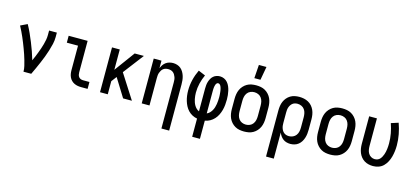

<svg xmlns="http://www.w3.org/2000/svg" viewBox="-73 -1346 4647 2152"><g transform="rotate(15 2250.0 -270.5)"><path d="M190 0Q190 -33 182.5 -64.5Q175 -96 166 -127.5Q157 -159 146.5 -190Q136 -221 124.5 -251.5Q113 -282 101 -312.5Q89 -343 76 -372.5Q63 -402 49 -431.5Q35 -461 19 -490L98 -528Q123 -483 144 -436.5Q165 -390 184.5 -342Q204 -294 221 -246Q238 -198 252 -149Q264 -174 274.5 -200Q285 -226 295 -252Q305 -278 314 -304.5Q323 -331 330.5 -358Q338 -385 343 -412.5Q348 -440 348 -468V-520H438V-468Q438 -427 428.5 -386Q419 -345 406.5 -305.5Q394 -266 379.5 -227.5Q365 -189 348.5 -151Q332 -113 315 -75Q298 -37 280 0Z M860 0Q839 0 818.5 -3.5Q798 -7 779 -16Q760 -25 745 -40Q730 -55 721 -74Q712 -93 708.5 -113.5Q705 -134 705 -155V-440H575V-520H795V-155Q795 -141 798 -127Q801 -113 810 -101.5Q819 -90 832.5 -85Q846 -80 860 -80H934V0Z M1078 0V-520H1168V-284L1341 -520H1448L1267 -283L1448 0H1346L1214 -213L1168 -152V0Z M1848 215V-320Q1848 -335 1846.5 -350.5Q1845 -366 1840 -380Q1835 -394 1827 -407.5Q1819 -421 1807 -430.5Q1795 -440 1780 -444Q1765 -448 1750 -448Q1735 -448 1720 -444Q1705 -440 1693 -430.5Q1681 -421 1673 -407.5Q1665 -394 1660 -380Q1655 -366 1653.5 -350.5Q1652 -335 1652 -320V0H1562V-520H1652V-432Q1660 -453 1672.5 -471.5Q1685 -490 1703 -503Q1721 -516 1742.5 -522Q1764 -528 1786 -528Q1810 -528 1834 -520.5Q1858 -513 1876 -497.5Q1894 -482 1906.5 -460.5Q1919 -439 1926 -416Q1933 -393 1935.5 -368.5Q1938 -344 1938 -320V215Z M2205 215V4Q2176 -1 2149 -15Q2122 -29 2101 -51Q2080 -73 2066 -100Q2052 -127 2043.5 -155.5Q2035 -184 2031 -214Q2027 -244 2027 -274Q2027 -338 2042 -400Q2057 -462 2085 -520L2166 -486Q2143 -436 2130 -382.5Q2117 -329 2117 -274Q2117 -256 2119 -237Q2121 -218 2124.5 -200Q2128 -182 2134.5 -164Q2141 -146 2150.5 -130Q2160 -114 2174 -100.5Q2188 -87 2205 -80V-343Q2205 -364 2207 -384.5Q2209 -405 2215 -424.5Q2221 -444 2231 -462Q2241 -480 2256.5 -493.5Q2272 -507 2292 -513.5Q2312 -520 2332 -520Q2357 -520 2380.5 -509.5Q2404 -499 2420.5 -479.5Q2437 -460 2447 -436.5Q2457 -413 2462.5 -388.5Q2468 -364 2470.5 -339Q2473 -314 2473 -289Q2473 -257 2470 -226Q2467 -195 2459 -165Q2451 -135 2437 -106.5Q2423 -78 2402 -55Q2381 -32 2353.5 -16.5Q2326 -1 2295 4V215ZM2295 -80Q2314 -88 2328 -102.5Q2342 -117 2352 -134.5Q2362 -152 2368 -171.5Q2374 -191 2377 -210.5Q2380 -230 2381.5 -250Q2383 -270 2383 -291Q2383 -301 2382.5 -311.5Q2382 -322 2381 -332.5Q2380 -343 2379 -353.5Q2378 -364 2376 -374.5Q2374 -385 2371 -395.5Q2368 -406 2363.5 -415.5Q2359 -425 2351 -432.5Q2343 -440 2332 -440Q2323 -440 2316 -433Q2309 -426 2305.5 -417Q2302 -408 2300 -399Q2298 -390 2297 -380.5Q2296 -371 2295.5 -362Q2295 -353 2295 -343Z M2750 8Q2723 8 2696 3Q2669 -2 2645.5 -15.5Q2622 -29 2603.5 -49.5Q2585 -70 2574 -94.5Q2563 -119 2558.5 -146Q2554 -173 2554 -200V-320Q2554 -347 2558.5 -374Q2563 -401 2574 -425.5Q2585 -450 2603.5 -470.5Q2622 -491 2645.5 -504.5Q2669 -518 2696 -523Q2723 -528 2750 -528Q2777 -528 2804 -523Q2831 -518 2854.5 -504.5Q2878 -491 2896.5 -470.5Q2915 -450 2926 -425.5Q2937 -401 2941.5 -374Q2946 -347 2946 -320V-200Q2946 -173 2941.5 -146Q2937 -119 2926 -94.5Q2915 -70 2896.5 -49.5Q2878 -29 2854.5 -15.5Q2831 -2 2804 3Q2777 8 2750 8ZM2750 -72Q2774 -72 2796 -81.5Q2818 -91 2832 -110.5Q2846 -130 2851 -153Q2856 -176 2856 -200V-320Q2856 -344 2851 -367Q2846 -390 2832 -409.5Q2818 -429 2796 -438.5Q2774 -448 2750 -448Q2726 -448 2704 -438.5Q2682 -429 2668 -409.5Q2654 -390 2649 -367Q2644 -344 2644 -320V-200Q2644 -176 2649 -153Q2654 -130 2668 -110.5Q2682 -91 2704 -81.5Q2726 -72 2750 -72ZM2708 -600 2719 -756H2807L2779 -600Z M3062 215V-320Q3062 -347 3066 -373.5Q3070 -400 3080.5 -424.5Q3091 -449 3108.5 -469.5Q3126 -490 3148.5 -503.5Q3171 -517 3197.5 -522.5Q3224 -528 3251 -528Q3278 -528 3304.5 -522.5Q3331 -517 3355 -504Q3379 -491 3397 -470.5Q3415 -450 3426 -425.5Q3437 -401 3441.5 -374Q3446 -347 3446 -320V-200Q3446 -175 3443 -150.5Q3440 -126 3432.5 -102.5Q3425 -79 3412 -58Q3399 -37 3379.5 -21.5Q3360 -6 3336 1Q3312 8 3287 8Q3265 8 3243 2Q3221 -4 3203.5 -17Q3186 -30 3173 -48.5Q3160 -67 3152 -88V215ZM3251 -72Q3274 -72 3296 -82Q3318 -92 3332 -111Q3346 -130 3351 -153.5Q3356 -177 3356 -200V-320Q3356 -343 3351 -366.5Q3346 -390 3332.5 -409Q3319 -428 3297 -438Q3275 -448 3251 -448Q3236 -448 3221 -444Q3206 -440 3194 -430.5Q3182 -421 3173.5 -408Q3165 -395 3160 -380.5Q3155 -366 3153.5 -350.5Q3152 -335 3152 -320V-200Q3152 -185 3153.5 -169.5Q3155 -154 3160 -139.5Q3165 -125 3173 -112Q3181 -99 3193.5 -89.5Q3206 -80 3221 -76Q3236 -72 3251 -72Z M3750 8Q3723 8 3696 3Q3669 -2 3645.5 -15.5Q3622 -29 3603.5 -49.5Q3585 -70 3574 -94.5Q3563 -119 3558.5 -146Q3554 -173 3554 -200V-320Q3554 -347 3558.5 -374Q3563 -401 3574 -425.5Q3585 -450 3603.5 -470.5Q3622 -491 3645.5 -504.5Q3669 -518 3696 -523Q3723 -528 3750 -528Q3777 -528 3804 -523Q3831 -518 3854.5 -504.5Q3878 -491 3896.5 -470.5Q3915 -450 3926 -425.5Q3937 -401 3941.5 -374Q3946 -347 3946 -320V-200Q3946 -173 3941.5 -146Q3937 -119 3926 -94.5Q3915 -70 3896.5 -49.5Q3878 -29 3854.5 -15.5Q3831 -2 3804 3Q3777 8 3750 8ZM3750 -72Q3774 -72 3796 -81.5Q3818 -91 3832 -110.5Q3846 -130 3851 -153Q3856 -176 3856 -200V-320Q3856 -344 3851 -367Q3846 -390 3832 -409.5Q3818 -429 3796 -438.5Q3774 -448 3750 -448Q3726 -448 3704 -438.5Q3682 -429 3668 -409.5Q3654 -390 3649 -367Q3644 -344 3644 -320V-200Q3644 -176 3649 -153Q3654 -130 3668 -110.5Q3682 -91 3704 -81.5Q3726 -72 3750 -72Z M4246 8Q4220 8 4194 2Q4168 -4 4145.5 -18Q4123 -32 4106.5 -52.5Q4090 -73 4080 -97.5Q4070 -122 4066 -148Q4062 -174 4062 -200V-520H4152V-200Q4152 -178 4156 -155.5Q4160 -133 4171.5 -114Q4183 -95 4203 -83.5Q4223 -72 4245 -72Q4262 -72 4278 -78Q4294 -84 4305 -96Q4316 -108 4324 -123Q4332 -138 4337.5 -153.5Q4343 -169 4346.5 -185.5Q4350 -202 4352 -218Q4354 -234 4355 -250.5Q4356 -267 4356 -284Q4356 -341 4345.5 -398Q4335 -455 4316 -509L4400 -536Q4422 -475 4434 -411.5Q4446 -348 4446 -284Q4446 -251 4442 -218Q4438 -185 4429.5 -153Q4421 -121 4405.5 -91Q4390 -61 4366.5 -37.5Q4343 -14 4311 -3Q4279 8 4246 8Z"/></g></svg>

Font: Iosevka Term Medium
Style: Regular
Weight: 500
Monospace: yes
Designer: Belleve Invis
Foundry: Belleve Invis
Version: Version 26.3.1